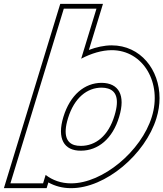

<svg xmlns="http://www.w3.org/2000/svg" viewBox="-59 -889 850 999"><path d="M178.5 21.1 165.1 65H-4.9L21.1 -20L100.9 -281L247 -759L273 -844H443L417 -759L363.4 -583.6C416.2 -611.3 470.9 -627.7 522 -628C687 -628 785.7 -457 730.9 -281C676.8 -104 475.8 66 310.1 65C259 65 214.3 48.8 178.5 21.1ZM270.9 -281C236.4 -168 273.8 -104 362.1 -105C451.1 -105 527.1 -167 560.9 -281C595.5 -394 558.7 -457 470 -458C381 -458 305.8 -395 270.9 -281ZM192.7 60.3C227.6 79.6 266.8 90 310.1 90C490.4 91.1 697.8 -87.2 754.8 -273.6C765.8 -308.8 771.1 -344.3 771.1 -378.3C771.4 -525.6 672.5 -653 521.9 -653C482.7 -652.8 442.1 -643.8 403.5 -629.1L476.8 -869H254.5L-38.7 90H183.6ZM294.8 -273.7C327.5 -380.7 394.7 -433 469.9 -433C482.4 -432.9 493.7 -431.2 502.7 -428.4C542.8 -416.4 564.5 -378.2 537 -288.2C505.2 -181.4 437.9 -130 362 -130C348.5 -129.8 337.5 -131.4 328.2 -134.2C289.5 -145.7 267.5 -184.4 294.8 -273.7Z"/></svg>

Font: Nordica Plus
Style: NordicaClassicBkOblOl
Weight: 900
Version: Version 1.01